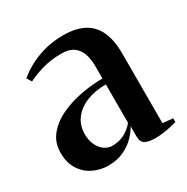

<svg xmlns="http://www.w3.org/2000/svg" viewBox="-127 -627 725 745"><g transform="rotate(-30 235.0 -254.0)"><path d="M153 9Q116 9 84.5 -6.5Q53 -22 34 -52.2Q15 -82.5 15 -126Q15 -172.5 42 -205Q69 -237.5 112.2 -257.5Q155.5 -277.5 205.2 -286.5Q255 -295.5 300 -295.5V-351.5Q300 -382.5 291.5 -406.8Q283 -431 263.5 -445Q244 -459 210.5 -459Q162.5 -459 123.5 -447.5Q84.5 -436 57.5 -422L44.5 -443.5Q63 -459.5 92.5 -476.5Q122 -493.5 162 -505.2Q202 -517 251.5 -517Q306.5 -517 342.8 -498Q379 -479 397 -440Q415 -401 415 -341.5V-29L460.5 -24.5V-7.5Q450 -4.5 434.5 -1Q419 2.5 400.8 5.2Q382.5 8 362 8Q334 8 318 -0.5Q302 -9 302 -34.5V-81Q293.5 -63 273.2 -41.8Q253 -20.5 222.8 -5.8Q192.5 9 153 9ZM204 -50Q233 -50 257.2 -62.2Q281.5 -74.5 300 -97V-269Q251 -269 213.2 -253.8Q175.5 -238.5 154 -210Q132.5 -181.5 132.5 -142Q132.5 -115 142.2 -94Q152 -73 168.2 -61.5Q184.5 -50 204 -50Z"/></g></svg>

Font: Merriweather 144pt SemiBold
Style: Regular
Weight: 600
Version: Version 2.100